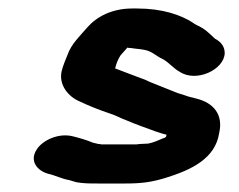

<svg xmlns="http://www.w3.org/2000/svg" viewBox="-20 -473 563 452"><path d="M509 -348C509 -363 501 -374 486 -382C472 -395 463 -405 443 -414C439 -416 437 -417 435 -419C406 -438 362 -453 303 -453H291C244 -453 208 -434 186 -409C169 -389 148 -370 139 -344C135 -334 128 -318 125 -305C118 -273 141 -245 168 -234C189 -224 214 -214 238 -206C252 -202 265 -194 277 -190L294 -183C307 -178 317 -174 329 -170L345 -164C352 -162 362 -158 372 -156L371 -151C369 -149 367 -148 363 -147C354 -143 340 -137 329 -135L309 -134C304 -133 299 -133 294 -133H219C216 -134 214 -134 212 -134L199 -137C185 -143 168 -148 152 -152C117 -161 80 -142 67 -122C48 -94 68 -71 93 -64C111 -60 125 -52 143 -49L160 -44C177 -41 191 -41 212 -41H274C313 -41 336 -44 369 -54C431 -73 487 -100 496 -160C506 -203 483 -231 442 -241C434 -243 421 -246 414 -249L398 -254C387 -258 379 -262 368 -266L333 -280C325 -284 318 -287 309 -290L285 -299C274 -303 262 -308 251 -312C254 -324 258 -334 264 -343L280 -361C282 -360 285 -360 288 -360C299 -358 307 -358 318 -356C338 -353 347 -341 363 -334C378 -326 388 -312 403 -304C442 -278 508 -309 509 -348Z"/></svg>

Font: Blanket
Style: SikObl
Weight: 700
Foundry: Cannot Into Space Fonts
Version: Version 0.9